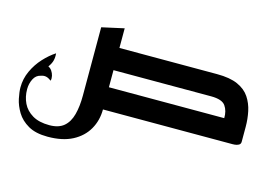

<svg xmlns="http://www.w3.org/2000/svg" viewBox="-84 -578 1338 944"><g transform="rotate(15 585.0 -106.5)"><path d="M332 -240V-388L445 -413V-240ZM216 200Q155 200 117 178Q79 156 59 123Q39 90 32 56.5Q25 23 25 0Q25 -44 43.5 -84Q62 -124 91 -155.5Q120 -187 151 -207Q153 -188 149 -171Q145 -154 131 -135Q142 -130 149.5 -119Q157 -108 160 -95Q163 -82 160 -70Q145 -81 133 -83.5Q121 -86 107 -81Q83 -76 71 -52Q59 -28 59 0Q59 39 74.5 71Q90 103 123.5 123Q157 143 210 143Q257 143 283.5 120.5Q310 98 321 56.5Q332 15 332 -40V-288L445 -313V0Q445 56 419 101.5Q393 147 342.5 173.5Q292 200 216 200ZM390 0V-113H1032Q1033 -150 1015.5 -175Q998 -200 942 -200H390V-313H942Q1008 -313 1048 -295Q1088 -277 1108.5 -246Q1129 -215 1137 -177Q1145 -139 1145 -99Q1145 -59 1145 -23Q1145 -11 1135 -6Q1125 -1 1115 -0.5Q1105 0 1105 0Z"/></g></svg>

Font: Reem Kufi Fun Medium
Style: Regular
Weight: 500
Designer: Khaled Hosny
Version: Version 1.005